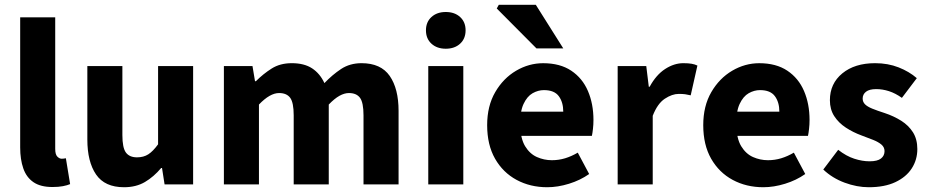

<svg xmlns="http://www.w3.org/2000/svg" viewBox="-20 -773 3894 805"><path d="M200.1 11.1Q149.6 11.1 120.1 -9.3Q90.5 -29.7 77.6 -67.2Q64.6 -104.6 64.6 -154.9V-700.4H211.5V-148.9Q211.5 -125.2 220.4 -116.4Q229.2 -107.5 238.6 -107.5Q243.2 -107.5 246.7 -108Q250.2 -108.5 256.2 -109.5L274 -1.1Q262.3 4 243.7 7.6Q225.2 11.1 200.1 11.1Z M500 12Q419.3 12 382.7 -41.5Q346.2 -95 346.2 -188V-496H493.1V-207Q493.1 -153.2 508 -133.3Q522.9 -113.3 554.5 -113.3Q582 -113.3 601.8 -126Q621.5 -138.6 642.8 -167.9V-496H789.7V0H670L659.3 -68.6H655.7Q624.8 -31.8 587.7 -9.9Q550.5 12 500 12Z M918.7 0V-496.1H1038.6L1049.2 -432.5H1052.9Q1083.4 -463.1 1118.9 -485.6Q1154.3 -508.1 1203.2 -508.1Q1255.6 -508.1 1288.6 -486.4Q1321.6 -464.7 1340.2 -424.6Q1373.1 -459.2 1410 -483.7Q1446.9 -508.1 1495.9 -508.1Q1576.8 -508.1 1614 -454.6Q1651.1 -401 1651.1 -308V0H1504.1V-289.2Q1504.1 -342.8 1489.4 -362.9Q1474.6 -382.9 1442.8 -382.9Q1424.1 -382.9 1403.2 -371.3Q1382.3 -359.6 1358.4 -334.7V0H1211.4V-289.2Q1211.4 -342.8 1196.7 -362.9Q1181.9 -382.9 1150.1 -382.9Q1111.8 -382.9 1065.7 -334.7V0Z M1775.6 0V-496H1922.5V0ZM1849 -568.7Q1812.1 -568.7 1789 -589.8Q1765.9 -610.9 1765.9 -645.9Q1765.9 -680.7 1789 -701.7Q1812.1 -722.7 1849 -722.7Q1886.1 -722.7 1909.1 -701.7Q1932.1 -680.7 1932.1 -645.9Q1932.1 -610.9 1909.1 -589.8Q1886.1 -568.7 1849 -568.7Z M2274.4 12Q2203.1 12 2145.9 -18.8Q2088.8 -49.6 2055.6 -107.6Q2022.5 -165.7 2022.5 -248.2Q2022.5 -328.8 2056.4 -386.9Q2090.2 -444.9 2143.9 -476.5Q2197.6 -508 2257.2 -508Q2328.2 -508 2375.1 -476.6Q2422.1 -445.2 2445.1 -391.3Q2468.2 -337.4 2468.2 -270Q2468.2 -250.6 2466.1 -232.6Q2464.1 -214.5 2461.6 -203.3H2136.5L2135.4 -304.7H2341.6Q2341.6 -344.3 2322.9 -369.7Q2304.2 -395.2 2260.4 -395.2Q2236.3 -395.2 2213.1 -382.2Q2190 -369.1 2175 -337Q2160 -305 2161.2 -248.2Q2162.3 -191.9 2181.7 -159.9Q2201.2 -127.9 2231.1 -114.6Q2261 -101.3 2294 -101.3Q2322.6 -101.3 2349.4 -109.4Q2376.2 -117.6 2402.4 -133L2450.2 -43.4Q2412.8 -17.1 2365.7 -2.6Q2318.6 12 2274.4 12ZM2229.3 -570 2062.8 -737.4 2071.4 -753H2226.4L2341.7 -570Z M2569.7 0V-496.1H2689.6L2700.2 -409.4H2703.9Q2731 -459.2 2768.7 -483.7Q2806.4 -508.1 2844.8 -508.1Q2865.9 -508.1 2879.8 -505.7Q2893.6 -503.3 2904 -498.1L2875.9 -373.3Q2863.6 -376.3 2853 -377.8Q2842.4 -379.3 2826 -379.3Q2797.9 -379.3 2767.3 -359Q2736.6 -338.7 2716.7 -287.5V0Z M3180.4 12Q3109.1 12 3051.9 -18.8Q2994.8 -49.6 2961.6 -107.6Q2928.5 -165.7 2928.5 -248.2Q2928.5 -328.8 2962.4 -386.9Q2996.2 -444.9 3049.9 -476.5Q3103.6 -508 3163.2 -508Q3234.2 -508 3281.1 -476.6Q3328.1 -445.2 3351.1 -391.3Q3374.2 -337.4 3374.2 -270Q3374.2 -250.6 3372.1 -232.6Q3370.1 -214.5 3367.6 -203.3H3042.5L3041.4 -304.7H3247.6Q3247.6 -344.3 3228.9 -369.7Q3210.2 -395.2 3166.4 -395.2Q3142.3 -395.2 3119.1 -382.2Q3096 -369.1 3081 -337Q3066 -305 3067.2 -248.2Q3068.3 -191.9 3087.7 -159.9Q3107.2 -127.9 3137.1 -114.6Q3167 -101.3 3200 -101.3Q3228.6 -101.3 3255.4 -109.4Q3282.2 -117.6 3308.4 -133L3356.2 -43.4Q3318.8 -17.1 3271.7 -2.6Q3224.6 12 3180.4 12Z M3622.3 12Q3572.7 12 3521 -7.2Q3469.2 -26.5 3431.8 -62.2L3494.3 -144.9Q3528.4 -118.2 3561.9 -107.5Q3595.3 -96.7 3625.9 -96.7Q3658.8 -96.7 3673.7 -108.4Q3688.6 -120 3688.6 -139.4Q3688.6 -155.8 3675.5 -166.9Q3662.3 -178 3640.6 -186.6Q3618.9 -195.3 3591.7 -205.3Q3556.3 -218.3 3526.3 -238Q3496.2 -257.7 3477.8 -286Q3459.5 -314.3 3459.5 -352.8Q3459.5 -422.6 3511.6 -465.4Q3563.7 -508.1 3649 -508.1Q3702.8 -508.1 3747.6 -490.5Q3792.3 -472.9 3823.9 -445.3L3761.4 -362.7Q3734.1 -382.1 3707.1 -390.8Q3680.1 -399.4 3653.6 -399.4Q3624.9 -399.4 3610.9 -388.4Q3596.9 -377.5 3596.9 -359.8Q3596.9 -345.6 3606.8 -335.7Q3616.6 -325.9 3637.1 -317.5Q3657.7 -309.1 3689.2 -299Q3727.2 -286.4 3758.4 -266.8Q3789.6 -247.2 3807.9 -218.2Q3826.1 -189.2 3826.1 -148Q3826.1 -103.1 3802.7 -66.9Q3779.4 -30.8 3734.1 -9.4Q3688.8 12 3622.3 12Z"/></svg>

Font: Source Sans 3 VF
Style: Regular
Weight: 200
Designer: Paul D. Hunt
Foundry: Adobe
Version: Version 3.046;hotconv 1.0.118;makeotfexe 2.5.65603